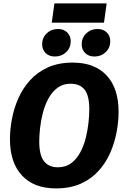

<svg xmlns="http://www.w3.org/2000/svg" viewBox="-20 -1073 721 1111"><path d="M400.7 -710.8Q528 -710.8 597.1 -636.3Q666.2 -561.9 666.2 -426.2Q666.2 -370.6 654.9 -309.4Q643.6 -248.3 618.4 -190.2Q593.3 -132 551.2 -85.1Q509.1 -38.1 447.8 -10.4Q386.6 17.2 303.4 17.2Q176.5 17.2 107 -57.7Q37.6 -132.6 37.6 -267Q37.6 -322.6 48.9 -383.7Q60.2 -444.8 85.7 -503Q111.2 -561.1 153.3 -607.9Q195.4 -654.8 256.8 -682.8Q318.2 -710.8 400.7 -710.8ZM388.9 -588.5Q344 -588.5 312.6 -565Q281.2 -541.5 260.5 -503.3Q239.8 -465.1 228.2 -420.6Q216.6 -376 211.9 -332.2Q207.1 -288.4 207.1 -254.8Q207.1 -174.2 235 -139.6Q262.8 -105 314.9 -105Q360.2 -105 391.6 -128.4Q423 -151.7 443.6 -189.8Q464.3 -227.8 475.8 -272.9Q487.2 -317.9 491.9 -362Q496.7 -406.2 496.7 -440.4Q496.7 -520.3 469.3 -554.4Q442 -588.5 388.9 -588.5ZM297.7 -746Q264.3 -746 244.1 -766Q223.9 -786.1 223.9 -816.5Q223.9 -854.6 250.3 -879.9Q276.8 -905.2 315.5 -905.2Q348.9 -905.2 369.1 -885.2Q389.3 -865.1 389.3 -834.7Q389.3 -796.6 362.9 -771.3Q336.4 -746 297.7 -746ZM526.5 -746Q493.1 -746 472.9 -766Q452.7 -786.1 452.7 -816.5Q452.7 -854.6 479.1 -879.9Q505.6 -905.2 544.3 -905.2Q577.7 -905.2 597.9 -885.2Q618.1 -865.1 618.1 -834.7Q618.1 -796.6 591.7 -771.3Q565.2 -746 526.5 -746ZM597.2 -1053.3 581.7 -942H279.4L294.9 -1053.3Z"/></svg>

Font: Fira Sans Variable
Style: Italic
Weight: 397
Italic angle: -8°
Designer: Carrois Corporate & Edenspiekermann AG
Foundry: Carrois Corporate GbR & Edenspiekermann AG
Version: Version 4.202